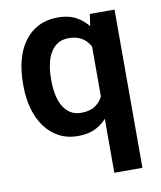

<svg xmlns="http://www.w3.org/2000/svg" viewBox="-83 -605 731 874"><g transform="rotate(-10 282.5 -167.5)"><path d="M374.5 203.1V-421.9L390.1 -528.3H504.4V203.1ZM35.6 -258.8V-269Q35.6 -329.6 49.3 -379.2Q63 -428.7 89.6 -464.1Q116.2 -499.5 154.8 -518.8Q193.4 -538.1 243.2 -538.1Q292 -538.1 327.6 -519Q363.3 -500 388.2 -465.1Q413.1 -430.2 428 -382.3Q442.9 -334.5 450.2 -276.4V-248.5Q442.9 -192.9 428 -145.8Q413.1 -98.6 388.4 -63.7Q363.8 -28.8 327.6 -9.5Q291.5 9.8 242.2 9.8Q192.9 9.8 154.5 -10.5Q116.2 -30.8 89.6 -66.9Q63 -103 49.3 -152.1Q35.6 -201.2 35.6 -258.8ZM165 -269V-258.8Q165 -224.1 171.1 -194.1Q177.2 -164.1 190.4 -141.1Q203.6 -118.2 224.4 -105Q245.1 -91.8 274.9 -91.8Q314.9 -91.8 340.1 -109.4Q365.2 -127 378.2 -157Q391.1 -187 395 -224.1V-300.3Q392.6 -330.1 384.8 -355Q377 -379.9 363 -397.9Q349.1 -416 327.6 -426.3Q306.2 -436.5 275.9 -436.5Q246.1 -436.5 225.1 -423.6Q204.1 -410.6 190.9 -387.7Q177.7 -364.7 171.4 -334.5Q165 -304.2 165 -269Z"/></g></svg>

Font: Roboto SemiBold
Style: Regular
Weight: 600
Designer: Christian Robertson
Foundry: Google
Version: Version 3.009; 2024